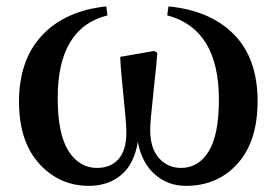

<svg xmlns="http://www.w3.org/2000/svg" viewBox="-20 -571 872 606"><path d="M507.8 -522.5 511.7 -550.8Q643.6 -538.1 718.3 -462.4Q793 -386.7 793 -252Q793 -125 730 -54.7Q667 15.6 566.4 15.6Q509.8 15.6 468.8 -20.5Q427.7 -56.6 415 -123Q403.3 -52.7 362.3 -18.6Q321.3 15.6 260.7 15.6Q167 15.6 103.5 -54.7Q40 -125 40 -250Q40 -381.8 112.8 -459.5Q185.5 -537.1 315.4 -550.8L319.3 -522.5Q162.1 -483.4 162.1 -261.7Q162.1 -147.5 196.3 -94.2Q230.5 -41 286.1 -41Q329.1 -41 354 -68.8Q378.9 -96.7 378.9 -153.3Q378.9 -181.6 370.1 -263.7Q361.3 -345.7 359.4 -391.6L466.8 -410.2L476.6 -404.3Q474.6 -374 464.4 -280.8Q454.1 -187.5 454.1 -160.2Q454.1 -103.5 481.4 -72.3Q508.8 -41 551.8 -41Q606.4 -41 638.7 -93.3Q670.9 -145.5 670.9 -256.8Q670.9 -479.5 507.8 -522.5Z"/></svg>

Font: GenYoMin TW TTF Bold
Style: Regular
Weight: 700
Version: Version 1.300